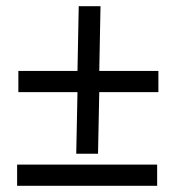

<svg xmlns="http://www.w3.org/2000/svg" viewBox="-20 -597 590 617"><path d="M225 -103H295L299 -301H489V-369H299L303 -577H233L229 -369H39V-301H229ZM35 -68V0H485V-68Z"/></svg>

Font: Fixel Text 20240404
Style: Italic
Weight: 400
Width: 4
Italic angle: -10°
Designer: AlfaBravo + MacPaw
Foundry: Kyrylo Tkachov, Marchela Mozhyna, Serhii Makarenko, Maria Weinstein, Zakhar Kryvoshyya
Version: Version 1.211;Glyphs 3.2 (3225)